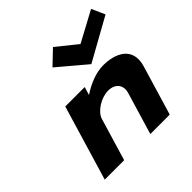

<svg xmlns="http://www.w3.org/2000/svg" viewBox="-204 -1039 1237 1237"><g transform="rotate(-45 415.0 -420.0)"><path d="M442.1 -840 346.9 -749 538.9 -587 830.2 -749 789.4 -840 581.1 -728ZM250.8 0H73.8L227.3 -513H404.3L388.1 -459H390.5C450.9 -499 521.3 -528 589 -528C693.1 -528 810.1 -481 767.3 -338L666.2 0H489.2L575.9 -290C591.2 -341 563.5 -390 494.5 -390C430.4 -390 352.8 -341 337.6 -290Z"/></g></svg>

Font: Hussar
Style: BdSuprExtOblThree
Weight: 700
Foundry: Cannot Into Space Fonts
Version: Version 2.00